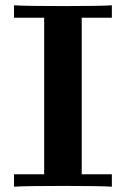

<svg xmlns="http://www.w3.org/2000/svg" viewBox="-20 -706 476 726"><path d="M33 0V-47H147V-639H33V-686Q74 -683 218 -683Q362 -683 403 -686V-639H289V-47H403V0Q362 -3 218 -3Q74 -3 33 0Z"/></svg>

Font: CMU Serif
Style: Bold
Weight: 700
Version: Version 0.7.0